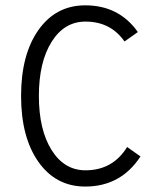

<svg xmlns="http://www.w3.org/2000/svg" viewBox="-20 -683 563 716"><path d="M298.8 -602.5Q219.7 -602.5 172.4 -526.9Q125 -451.2 125 -325.2Q125 -199.2 172.4 -123.5Q219.7 -47.9 298.8 -47.9Q400.4 -47.9 454.1 -134.8L503.9 -99.6Q430.7 12.7 297.9 12.7Q188.5 12.7 123.5 -79.1Q58.6 -170.9 58.6 -325.2Q58.6 -479.5 123.5 -571.3Q188.5 -663.1 297.9 -663.1Q423.8 -663.1 494.1 -563.5L444.3 -528.3Q392.6 -602.5 298.8 -602.5Z"/></svg>

Font: Lohit Devanagari
Style: Regular
Weight: 400
Version: 2.95.4